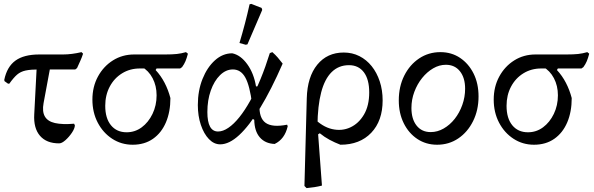

<svg xmlns="http://www.w3.org/2000/svg" viewBox="-20 -732 3052 987"><path d="M284 5Q219 5 185.5 -34Q152 -73 156 -144L170 -412H243L204 -202Q196 -159 210.5 -133.5Q225 -108 262.5 -99.5Q300 -91 361 -96L365 -87Q364 -71 349.5 -49.5Q335 -28 316.5 -11.5Q298 5 284 5ZM21 -302 3 -315 2 -322Q16 -389 59.5 -420.5Q103 -452 182 -452H304Q348 -452 399 -464L407 -456Q401 -437 393 -419.5Q385 -402 376 -382L367 -375H181Q138 -375 112 -369.5Q86 -364 68 -348.5Q50 -333 28 -302Z M662 12Q604 12 557 -18.5Q510 -49 482.5 -101.5Q455 -154 455 -220Q455 -286 483.5 -338.5Q512 -391 560.5 -421.5Q609 -452 670 -452H829Q866 -452 889 -454.5Q912 -457 936 -464L946 -456Q940 -433 933.5 -417.5Q927 -402 916 -387L906 -380H699Q648 -380 607.5 -355Q567 -330 544 -286.5Q521 -243 521 -188Q521 -124 550.5 -88Q580 -52 631 -52Q674 -52 708.5 -77.5Q743 -103 764 -146.5Q785 -190 785 -242Q785 -291 764.5 -330Q744 -369 708 -389L801 -407L780 -372Q807 -343 826 -306.5Q845 -270 856 -228Q856 -157 833 -103Q810 -49 766.5 -18.5Q723 12 662 12Z M1112 10Q1080 10 1054 -17Q1028 -44 1012.5 -90Q997 -136 997 -192Q997 -266 1021 -326Q1045 -386 1085 -422Q1125 -458 1174 -458Q1217 -449 1251 -402Q1285 -355 1296 -288H1326L1276 -197Q1264 -292 1241 -333.5Q1218 -375 1177 -375Q1141 -375 1111 -345.5Q1081 -316 1063.5 -266.5Q1046 -217 1046 -156Q1046 -56 1101 -56Q1126 -56 1154 -75Q1182 -94 1210.5 -129.5Q1239 -165 1266.5 -214.5Q1294 -264 1319.5 -326Q1345 -388 1367 -459L1380 -464Q1396 -450 1408 -436Q1420 -422 1433 -405Q1374 -270 1317.5 -177.5Q1261 -85 1209.5 -37.5Q1158 10 1112 10ZM1392 8Q1343 6 1315.5 -26Q1288 -58 1287 -116L1268 -128L1315 -214L1314 -193Q1311 -125 1345.5 -100.5Q1380 -76 1456 -91L1459 -83Q1444 -17 1392 8ZM1243 -502 1211 -511Q1226 -561 1239 -610.5Q1252 -660 1263 -710L1272 -712L1325 -691L1328 -681L1252 -504Z M1556 235 1545 224 1557 -227Q1560 -337 1611 -399.5Q1662 -462 1747 -462Q1791 -462 1827.5 -443.5Q1864 -425 1890.5 -392Q1917 -359 1932 -314Q1947 -269 1947 -216Q1947 -111 1888.5 -49.5Q1830 12 1730 12Q1701 1 1674 -13.5Q1647 -28 1624 -47L1591 -26V-127Q1637 -80 1687 -68.5Q1737 -57 1780.5 -77Q1824 -97 1851 -143Q1878 -189 1878 -257Q1878 -324 1850.5 -360.5Q1823 -397 1774 -397Q1721 -397 1685 -361.5Q1649 -326 1631 -257Q1613 -188 1612 -87L1635 222Q1616 227 1596.5 230Q1577 233 1556 235Z M2227 12Q2170 12 2125.5 -17.5Q2081 -47 2055.5 -98.5Q2030 -150 2030 -216Q2030 -287 2058 -343Q2086 -399 2134.5 -431.5Q2183 -464 2244 -464Q2301 -464 2345 -434.5Q2389 -405 2414.5 -354Q2440 -303 2440 -236Q2440 -166 2412 -109.5Q2384 -53 2336 -20.5Q2288 12 2227 12ZM2194 -53Q2229 -53 2261 -71.5Q2293 -90 2317.5 -121Q2342 -152 2356.5 -192.5Q2371 -233 2371 -276Q2371 -332 2344.5 -365.5Q2318 -399 2272 -399Q2238 -399 2206.5 -380.5Q2175 -362 2150 -331Q2125 -300 2110 -260Q2095 -220 2095 -177Q2095 -120 2121.5 -86.5Q2148 -53 2194 -53Z M2725 12Q2667 12 2620 -18.5Q2573 -49 2545.5 -101.5Q2518 -154 2518 -220Q2518 -286 2546.5 -338.5Q2575 -391 2623.5 -421.5Q2672 -452 2733 -452H2892Q2929 -452 2952 -454.5Q2975 -457 2999 -464L3009 -456Q3003 -433 2996.5 -417.5Q2990 -402 2979 -387L2969 -380H2762Q2711 -380 2670.5 -355Q2630 -330 2607 -286.5Q2584 -243 2584 -188Q2584 -124 2613.5 -88Q2643 -52 2694 -52Q2737 -52 2771.5 -77.5Q2806 -103 2827 -146.5Q2848 -190 2848 -242Q2848 -291 2827.5 -330Q2807 -369 2771 -389L2864 -407L2843 -372Q2870 -343 2889 -306.5Q2908 -270 2919 -228Q2919 -157 2896 -103Q2873 -49 2829.5 -18.5Q2786 12 2725 12Z"/></svg>

Font: Alegreya
Style: Regular
Weight: 400
Designer: Juan Pablo del Peral
Foundry: Huerta Tipografica
Version: Version 2.009